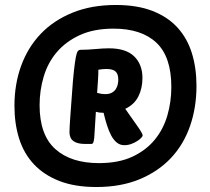

<svg xmlns="http://www.w3.org/2000/svg" viewBox="-20 -741 843 771"><path d="M377 -86Q456 -86 511 -111.5Q566 -137 601 -179.5Q636 -222 652 -277Q668 -332 668 -392Q668 -513 608 -569.5Q548 -626 436 -626Q357 -626 300.5 -600Q244 -574 208 -531.5Q172 -489 155.5 -433.5Q139 -378 139 -319Q139 -199 202 -142.5Q265 -86 377 -86ZM445 -721Q531 -721 592.5 -697Q654 -673 693 -630Q732 -587 750.5 -527.5Q769 -468 769 -396Q769 -309 743 -234.5Q717 -160 666 -106Q615 -52 540 -21Q465 10 367 10Q281 10 219 -14Q157 -38 116.5 -81Q76 -124 57 -184Q38 -244 38 -316Q38 -403 65 -477Q92 -551 143.5 -605Q195 -659 271 -690Q347 -721 445 -721ZM321 -163Q259 -163 259 -210Q259 -225 262 -268.5Q265 -312 269 -364Q273 -423 277 -458Q281 -493 284.5 -511.5Q288 -530 292.5 -535.5Q297 -541 303 -541Q331 -541 363 -544Q395 -547 417 -547Q486 -547 519 -514.5Q552 -482 552 -428Q552 -386 535.5 -353.5Q519 -321 483 -304L528 -240Q553 -205 553 -197Q553 -194 547 -187.5Q541 -181 531 -174.5Q521 -168 507.5 -163Q494 -158 479 -158Q462 -158 449 -168.5Q436 -179 426.5 -197Q417 -215 409.5 -238.5Q402 -262 396 -288Q387 -288 379.5 -289Q372 -290 365 -292Q362 -253 361 -228Q360 -203 358.5 -188.5Q357 -174 354.5 -168.5Q352 -163 347 -163ZM407 -464Q393 -464 375 -461Q375 -442 373.5 -419.5Q372 -397 370 -368Q388 -363 402 -363Q419 -363 429.5 -369Q440 -375 445.5 -384Q451 -393 453 -403Q455 -413 455 -421Q455 -444 444 -454Q433 -464 407 -464Z"/></svg>

Font: PoetsenOne
Style: Regular
Weight: 400
Designer: Rodrigo Fuenzalida, Pablo Impallari
Foundry: Pablo Impallari, Rodrigo Fuenzalida
Version: Version 1.000; ttfautohint (v0.8) -G 200 -r 50